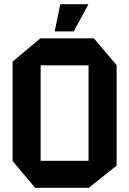

<svg xmlns="http://www.w3.org/2000/svg" viewBox="-20 -897 616 917"><path d="M174 -585V-714H428L537 -586V-585ZM148 0 40 -128V-129H403V0ZM40 -129V-603L173 -714H174V-129ZM403 0V-585H537V-106L404 0ZM241 -747 268 -877H402V-876L332 -747Z"/></svg>

Font: Foldit SemiBold
Style: Regular
Weight: 600
Version: Version 1.003